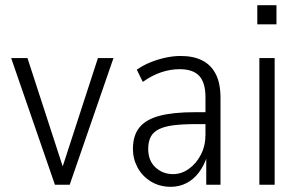

<svg xmlns="http://www.w3.org/2000/svg" viewBox="-20 -713 1157 741"><path d="M192 0 23 -489H86L232 -40H212L358 -489H418L249 0Z M639 8Q596 8 562.5 -12.5Q529 -33 511 -66.5Q493 -100 493 -138Q493 -190 518 -221Q543 -252 595.5 -266Q648 -280 732 -280H783V-234H737Q685 -234 649.5 -229.5Q614 -225 592.5 -214Q571 -203 561.5 -184.5Q552 -166 552 -138Q552 -93 580 -67Q608 -41 648 -41Q680 -41 708.5 -61Q737 -81 755 -115.5Q773 -150 773 -193V-338Q773 -394 749 -420Q725 -446 673 -446Q639 -446 603.5 -434.5Q568 -423 531 -397L508 -444Q532 -461 560.5 -472.5Q589 -484 619 -490.5Q649 -497 677 -497Q727 -497 761 -479.5Q795 -462 813 -426.5Q831 -391 831 -335V0H776V-109H779Q768 -75 748 -48Q728 -21 700 -6.5Q672 8 639 8Z M973 -619V-693H1047V-619ZM981 0V-489H1040V0Z"/></svg>

Font: Nunito Sans 10pt Condensed Light
Style: Regular
Weight: 300
Width: 3
Designer: Vernon Adams
Foundry: Vernon Adams
Version: Version 3.101;gftools[0.9.27]